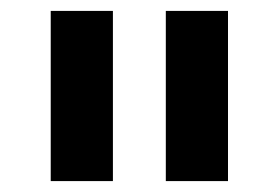

<svg xmlns="http://www.w3.org/2000/svg" viewBox="-20 -760 511 352"><path d="M398 -428V-740H284V-428ZM187 -428V-740H73V-428Z"/></svg>

Font: IBM Plex Thai SemiBold
Style: Regular
Weight: 600
Designer: Mike Abbink, Paul van der Laan, Pieter van Rosmalen, Ben Mitchell, Mark Frömberg
Foundry: Bold Monday
Version: Version 1.0